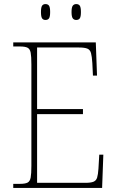

<svg xmlns="http://www.w3.org/2000/svg" viewBox="-20 -922 575 942"><path d="M45 0V-20H78Q103 -20 115 -26Q127 -32 130.5 -51Q134 -70 134 -108V-606Q134 -645 130.5 -663.5Q127 -682 115 -688Q103 -694 78 -694H45V-714H450L456 -551H436L433 -613Q431 -645 426.5 -661.5Q422 -678 408.5 -683.5Q395 -689 366 -689H162V-387H387V-362H162V-25H398Q426 -25 439 -30.5Q452 -36 456.5 -50.5Q461 -65 463 -94L467 -163H487L481 0ZM354 -824Q343 -824 337 -832Q331 -840 331 -863Q331 -886 337 -894Q343 -902 354 -902Q366 -902 371.5 -894Q377 -886 377 -863Q377 -840 371.5 -832Q366 -824 354 -824ZM203 -824Q192 -824 186.5 -832Q181 -840 181 -863Q181 -886 186.5 -894Q192 -902 203 -902Q215 -902 220.5 -894Q226 -886 226 -863Q226 -840 220.5 -832Q215 -824 203 -824Z"/></svg>

Font: Noto Serif Lao SemiCondensed Thin
Style: Regular
Weight: 100
Width: 4
Designer: Monotype Design Team
Foundry: Monotype Imaging Inc.
Version: Version 2.003; ttfautohint (v1.8.4.7-5d5b)